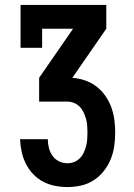

<svg xmlns="http://www.w3.org/2000/svg" viewBox="-20 -755 540 775"><path d="M252 0Q227 0 201.5 -5Q176 -10 153.5 -22Q131 -34 113.5 -52.5Q96 -71 84.5 -94Q73 -117 67.5 -142Q62 -167 61 -193H173Q173 -175 177.5 -157.5Q182 -140 192 -126Q202 -112 218 -104Q234 -96 252 -96Q266 -96 279 -101Q292 -106 302 -116Q312 -126 318 -139Q324 -152 327.5 -165Q331 -178 332 -192Q333 -206 333 -220Q333 -234 332 -248Q331 -262 327 -276Q323 -290 317 -302.5Q311 -315 301 -325Q291 -335 277.5 -340Q264 -345 250 -345H138V-441L275 -639H150V-562H63V-735H409V-639L272 -441Q298 -439 323 -430.5Q348 -422 369 -406Q390 -390 405 -368.5Q420 -347 429 -322.5Q438 -298 441.5 -272Q445 -246 445 -220Q445 -192 441 -164.5Q437 -137 426.5 -111.5Q416 -86 398.5 -64Q381 -42 357.5 -27Q334 -12 307 -6Q280 0 252 0Z"/></svg>

Font: Iosevka Curly Slab
Style: Bold
Weight: 700
Monospace: yes
Designer: Belleve Invis
Foundry: Belleve Invis
Version: Version 22.1.2; ttfautohint (v1.8.4)